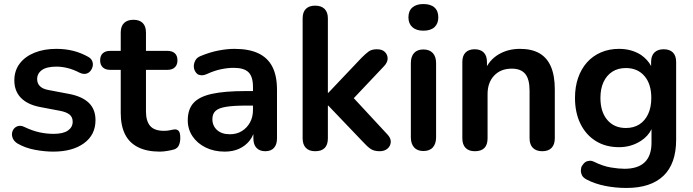

<svg xmlns="http://www.w3.org/2000/svg" viewBox="-20 -741 3434 951"><path d="M244 10Q201 10 153 1Q105 -8 67 -30Q51 -40 44.5 -53.5Q38 -67 39.5 -80.5Q41 -94 49.5 -104Q58 -114 71.5 -117Q85 -120 101 -112Q141 -93 176 -85.5Q211 -78 245 -78Q293 -78 316.5 -94.5Q340 -111 340 -138Q340 -161 324.5 -173.5Q309 -186 278 -192L178 -211Q116 -223 83.5 -256.5Q51 -290 51 -343Q51 -391 77.5 -426Q104 -461 151 -480Q198 -499 259 -499Q303 -499 341.5 -489.5Q380 -480 416 -460Q431 -452 436.5 -439Q442 -426 439 -412.5Q436 -399 427 -388.5Q418 -378 404.5 -375.5Q391 -373 374 -381Q343 -397 314.5 -404Q286 -411 260 -411Q211 -411 187.5 -394Q164 -377 164 -349Q164 -328 178 -314Q192 -300 221 -295L321 -276Q386 -264 419.5 -232Q453 -200 453 -146Q453 -73 396 -31.5Q339 10 244 10Z M772 10Q707 10 663.5 -12Q620 -34 599 -76.5Q578 -119 578 -182V-395H526Q502 -395 489 -407.5Q476 -420 476 -442Q476 -465 489 -477Q502 -489 526 -489H578V-580Q578 -611 594.5 -627Q611 -643 641 -643Q671 -643 687 -627Q703 -611 703 -580V-489H809Q833 -489 846 -477Q859 -465 859 -442Q859 -420 846 -407.5Q833 -395 809 -395H703V-189Q703 -141 724 -117Q745 -93 792 -93Q809 -93 822 -96Q835 -99 845 -100Q857 -101 865 -92.5Q873 -84 873 -58Q873 -38 866.5 -22.5Q860 -7 843 -1Q830 3 809 6.5Q788 10 772 10Z M1093 10Q1040 10 998.5 -10.5Q957 -31 933.5 -66Q910 -101 910 -145Q910 -199 938 -230.5Q966 -262 1029 -276Q1092 -290 1198 -290H1233V-311Q1233 -361 1211 -383Q1189 -405 1137 -405Q1108 -405 1074.5 -398Q1041 -391 1004 -374Q991 -368 980 -368Q975 -368 965.5 -370.5Q956 -373 948 -385.5Q940 -398 940 -413Q940 -428 948 -442.5Q956 -457 975 -464Q1021 -483 1063.5 -491Q1106 -499 1141 -499Q1213 -499 1259.5 -477Q1306 -455 1329 -410.5Q1352 -366 1352 -296V-56Q1352 -25 1337 -8.5Q1322 8 1294 8Q1266 8 1250.5 -8.5Q1235 -25 1235 -56V-77Q1228 -59 1216 -44Q1195 -18 1164 -4Q1133 10 1093 10ZM1100 -212Q1063 -206 1047.5 -191.5Q1032 -177 1032 -151Q1032 -118 1055 -97Q1078 -76 1119 -76Q1152 -76 1177.5 -91.5Q1203 -107 1218 -134Q1233 -161 1233 -196V-218H1199Q1137 -218 1100 -212Z M1541 8Q1511 8 1495 -8.5Q1479 -25 1479 -56V-650Q1479 -681 1495 -697Q1511 -713 1541 -713Q1571 -713 1587.5 -697Q1604 -681 1604 -650V-281H1606L1771 -455Q1791 -475 1806 -486Q1821 -497 1847 -497Q1873 -497 1886.5 -483.5Q1900 -470 1900 -451Q1900 -432 1882 -413L1708 -229V-281L1899 -75Q1917 -56 1915.5 -36.5Q1914 -17 1899 -4.5Q1884 8 1861 8Q1833 8 1816.5 -3Q1800 -14 1780 -36L1606 -218H1604V-56Q1604 8 1541 8Z M2077 7Q2047 7 2031 -11Q2015 -29 2015 -61V-428Q2015 -461 2031 -478.5Q2047 -496 2077 -496Q2107 -496 2123.5 -478.5Q2140 -461 2140 -428V-61Q2140 -29 2124 -11Q2108 7 2077 7ZM2077 -589Q2042 -589 2022.5 -606.5Q2003 -624 2003 -655Q2003 -687 2022.5 -704Q2042 -721 2077 -721Q2113 -721 2132 -704Q2151 -687 2151 -655Q2151 -624 2132 -606.5Q2113 -589 2077 -589Z M2332 8Q2302 8 2286 -8.5Q2270 -25 2270 -56V-434Q2270 -465 2286 -481Q2302 -497 2331 -497Q2360 -497 2376 -481Q2392 -465 2392 -434V-366L2381 -391Q2403 -444 2449.5 -471.5Q2496 -499 2555 -499Q2614 -499 2652 -477Q2690 -455 2709 -410.5Q2728 -366 2728 -298V-56Q2728 -25 2712 -8.5Q2696 8 2666 8Q2636 8 2619.5 -8.5Q2603 -25 2603 -56V-292Q2603 -349 2581.5 -375Q2560 -401 2515 -401Q2460 -401 2427.5 -366.5Q2395 -332 2395 -275V-56Q2395 8 2332 8Z M3080 -107Q3119 -107 3147 -125Q3175 -143 3190.5 -176.5Q3206 -210 3206 -256Q3206 -325 3172 -364.5Q3138 -404 3080 -404Q3041 -404 3013 -386Q2985 -368 2969.5 -335Q2954 -302 2954 -256Q2954 -187 2988 -147Q3022 -107 3080 -107ZM3083 190Q3029 190 2978.5 180Q2928 170 2887 149Q2868 139 2862.5 127Q2857 115 2857 105Q2857 101 2858.5 91.5Q2860 82 2869.5 71Q2879 60 2888.5 57.5Q2898 55 2902 55Q2912 55 2922 60Q2966 82 3005.5 88.5Q3045 95 3073 95Q3140 95 3173.5 62.5Q3207 30 3207 -34V-101Q3190 -66 3154 -43Q3106 -12 3046 -12Q2980 -12 2931 -42.5Q2882 -73 2855 -128Q2828 -183 2828 -256Q2828 -311 2843.5 -355.5Q2859 -400 2887.5 -432Q2916 -464 2956.5 -481.5Q2997 -499 3046 -499Q3108 -499 3155 -469Q3188 -446 3205 -414V-434Q3205 -465 3221.5 -481Q3238 -497 3267 -497Q3297 -497 3313 -481Q3329 -465 3329 -434V-49Q3329 70 3266 130Q3203 190 3083 190Z"/></svg>

Font: Nunito
Style: Bold
Weight: 700
Designer: Vernon Adams
Foundry: Vernon Adams
Version: Version 3.602